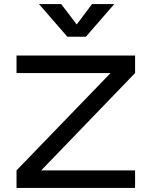

<svg xmlns="http://www.w3.org/2000/svg" viewBox="-20 -921 743 941"><path d="M61 -649H642V-563L182 -86H642V0H61V-86L522 -563H61ZM540 -901 401 -741H310L171 -901H280L356 -801L431 -901Z"/></svg>

Font: Syne Medium
Style: Regular
Weight: 500
Designer: Lucas Descroix
Foundry: Bonjour Monde
Version: Version 2.200; ttfautohint (v1.8.4)